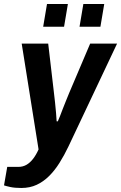

<svg xmlns="http://www.w3.org/2000/svg" viewBox="-57 -744 603 956"><path d="M49 192Q16 192 -6.5 187Q-29 182 -37 179L-21 87H34Q57 87 75 76.5Q93 66 108 46.5Q123 27 135 0L51 -527H183L211 -287Q214 -262 217 -234.5Q220 -207 222 -182.5Q224 -158 225 -140H231Q236 -151 242 -166.5Q248 -182 255 -200.5Q262 -219 270.5 -239.5Q279 -260 287 -280L392 -527H526L284 -15Q263 29 239.5 66.5Q216 104 188 132Q160 160 126 176Q92 192 49 192ZM158 -611 177 -724H281L262 -611ZM339 -611 358 -724H462L443 -611Z"/></svg>

Font: Archivo SemiCondensed
Style: Bold Italic
Weight: 700
Width: 4
Italic angle: -10°
Designer: Hector Gatti
Foundry: Omnibus-Type
Version: Version 2.001